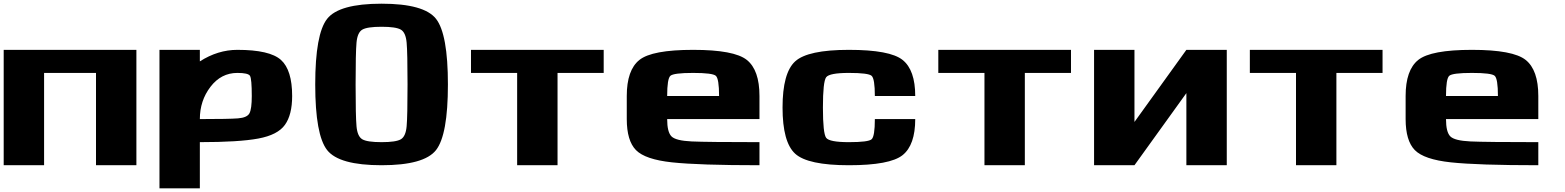

<svg xmlns="http://www.w3.org/2000/svg" viewBox="-20 -895 8478 1040"><path d="M718.8 0H500V-500H218.8V0H0V-625H718.8Z M1343.8 -375Q1343.8 -468.8 1334 -484.4Q1324.2 -500 1265.6 -500Q1177.7 -500 1120.1 -424.8Q1062.5 -349.6 1062.5 -250Q1220.7 -250 1269.5 -253.9Q1318.4 -257.8 1331.1 -281.2Q1343.8 -304.7 1343.8 -375ZM1062.5 -625V-562.5Q1160.2 -625 1265.6 -625Q1441.4 -625 1502 -570.3Q1562.5 -515.6 1562.5 -375Q1562.5 -273.4 1523.4 -218.8Q1484.4 -164.1 1378.9 -144.5Q1273.4 -125 1062.5 -125V125H843.8V-625Z M2187.5 -437.5Q2187.5 -609.4 2182.6 -664.1Q2177.7 -718.8 2151.4 -734.4Q2125 -750 2046.9 -750Q1968.8 -750 1942.4 -734.4Q1916 -718.8 1911.1 -664.1Q1906.2 -609.4 1906.2 -437.5Q1906.2 -265.6 1911.1 -210.9Q1916 -156.2 1942.4 -140.6Q1968.8 -125 2046.9 -125Q2125 -125 2151.4 -140.6Q2177.7 -156.2 2182.6 -210.9Q2187.5 -265.6 2187.5 -437.5ZM2406.2 -437.5Q2406.2 -164.1 2341.8 -82Q2277.3 0 2046.9 0Q1816.4 0 1752 -82Q1687.5 -164.1 1687.5 -437.5Q1687.5 -710.9 1752 -793Q1816.4 -875 2046.9 -875Q2277.3 -875 2341.8 -793Q2406.2 -710.9 2406.2 -437.5Z M3250 -625V-500H3000V0H2781.2V-500H2531.2V-625Z M3875 -375Q3875 -468.8 3857.4 -484.4Q3839.8 -500 3734.4 -500Q3628.9 -500 3611.3 -484.4Q3593.8 -468.8 3593.8 -375ZM3375 -250V-375Q3375 -515.6 3443.4 -570.3Q3511.7 -625 3734.4 -625Q3957 -625 4025.4 -570.3Q4093.8 -515.6 4093.8 -375V-250H3593.8Q3593.8 -179.7 3617.2 -156.2Q3640.6 -132.8 3726.6 -128.9Q3812.5 -125 4093.8 -125V0Q3765.6 0 3620.1 -15.6Q3474.6 -31.2 3424.8 -82Q3375 -132.8 3375 -250Z M4218.8 -312.5Q4218.8 -500 4287.1 -562.5Q4355.5 -625 4578.1 -625Q4800.8 -625 4869.1 -570.3Q4937.5 -515.6 4937.5 -375H4718.8Q4718.8 -468.8 4701.2 -484.4Q4683.6 -500 4578.1 -500Q4472.7 -500 4455.1 -476.6Q4437.5 -453.1 4437.5 -312.5Q4437.5 -171.9 4455.1 -148.4Q4472.7 -125 4578.1 -125Q4683.6 -125 4701.2 -140.6Q4718.8 -156.2 4718.8 -250H4937.5Q4937.5 -109.4 4869.1 -54.7Q4800.8 0 4578.1 0Q4355.5 0 4287.1 -62.5Q4218.8 -125 4218.8 -312.5Z M5781.2 -625V-500H5531.2V0H5312.5V-500H5062.5V-625Z M5906.2 0V-625H6125V-234.4L6406.2 -625H6625V0H6406.2V-390.6L6125 0Z M7468.8 -625V-500H7218.8V0H7000V-500H6750V-625Z M8093.8 -375Q8093.8 -468.8 8076.2 -484.4Q8058.6 -500 7953.1 -500Q7847.7 -500 7830.1 -484.4Q7812.5 -468.8 7812.5 -375ZM7593.8 -250V-375Q7593.8 -515.6 7662.1 -570.3Q7730.5 -625 7953.1 -625Q8175.8 -625 8244.1 -570.3Q8312.5 -515.6 8312.5 -375V-250H7812.5Q7812.5 -179.7 7835.9 -156.2Q7859.4 -132.8 7945.3 -128.9Q8031.2 -125 8312.5 -125V0Q7984.4 0 7838.9 -15.6Q7693.4 -31.2 7643.6 -82Q7593.8 -132.8 7593.8 -250Z"/></svg>

Font: CraftyPE
Style: Regular
Weight: 400
Designer: Erek Butcher
Foundry: Haunted Coop
Version: Version 0.018;April 4, 2024;FontCreator 15.0.0.2962 64-bit